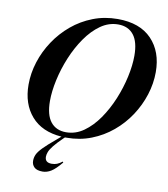

<svg xmlns="http://www.w3.org/2000/svg" viewBox="-101 -811 985 1128"><g transform="rotate(10 392.0 -247.0)"><path d="M234 143Q234 178 274.5 178Q292.5 178 306.5 172.2Q320.5 166.5 336.5 154L340.5 159Q305 202 280 217.2Q255 232.5 229.5 232.5Q195 232.5 179.5 217.5Q164 202.5 164 179Q164 159.5 172.2 141.5Q180.5 123.5 204.5 98.8Q228.5 74 275 35.5L303.5 11Q185.5 2.5 122.8 -69.8Q60 -142 60 -257Q60 -325 81.5 -392.5Q103 -460 143 -520.2Q183 -580.5 238.5 -627Q294 -673.5 362.8 -700.2Q431.5 -727 510 -727Q642.5 -727 713 -653.5Q783.5 -580 783.5 -458Q783.5 -390 762 -322.5Q740.5 -255 700.8 -194.8Q661 -134.5 605.2 -88Q549.5 -41.5 481 -14.8Q412.5 12 333.5 12Q329 12 324.5 12L316.5 19.5Q281.5 53.5 263.8 76Q246 98.5 240 114.2Q234 130 234 143ZM200.5 -184.5Q200.5 -101 233 -60Q265.5 -19 325 -19Q381.5 -19 430 -53.2Q478.5 -87.5 517.8 -144Q557 -200.5 585 -268.2Q613 -336 628 -404.8Q643 -473.5 643 -530.5Q643 -614 610.5 -655Q578 -696 518.5 -696Q462 -696 413.5 -661.8Q365 -627.5 325.8 -571Q286.5 -514.5 258.5 -446.8Q230.5 -379 215.5 -310.2Q200.5 -241.5 200.5 -184.5Z"/></g></svg>

Font: Newsreader Display SemiBold
Style: Italic
Weight: 600
Italic angle: -17°
Designer: Hugues Gentile
Foundry: Production Type
Version: Version 1.001